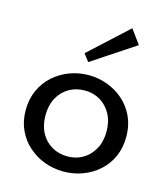

<svg xmlns="http://www.w3.org/2000/svg" viewBox="-115 -854 831 957"><g transform="rotate(15 300.5 -375.5)"><path d="M301 14Q249 14 202.5 -3.5Q156 -21 119.5 -53.5Q83 -86 62 -131.5Q41 -177 41 -234Q41 -291 62 -337Q83 -383 119.5 -415.5Q156 -448 202.5 -465.5Q249 -483 301 -483Q351 -483 398 -465.5Q445 -448 481.5 -415.5Q518 -383 539 -337Q560 -291 560 -234Q560 -177 539.5 -131.5Q519 -86 483 -53.5Q447 -21 400 -3.5Q353 14 301 14ZM301 -64Q346 -64 381 -85Q416 -106 437 -144Q458 -182 458 -234Q458 -286 437 -324Q416 -362 381 -383Q346 -404 301 -404Q256 -404 220 -383Q184 -362 163.5 -324Q143 -286 143 -234Q143 -182 163.5 -144Q184 -106 220 -85Q256 -64 301 -64ZM280 -545 251 -583 449 -765 502 -692Z"/></g></svg>

Font: BioRhyme ExtraBold
Style: Regular
Weight: 400
Version: Version 1.600;gftools[0.9.33]